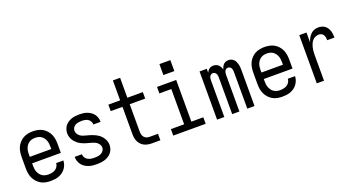

<svg xmlns="http://www.w3.org/2000/svg" viewBox="-47 -1337 3594 1947"><g transform="rotate(-20 1750.0 -363.5)"><path d="M252 8Q225 8 198 3Q171 -2 147.5 -15.5Q124 -29 105.5 -49.5Q87 -70 75.5 -94.5Q64 -119 60 -146Q56 -173 56 -200V-320Q56 -347 60 -374Q64 -401 75 -425.5Q86 -450 104.5 -470.5Q123 -491 146 -504Q169 -517 196 -522.5Q223 -528 250 -528Q277 -528 304 -522.5Q331 -517 354 -504Q377 -491 395.5 -470.5Q414 -450 425 -425.5Q436 -401 440 -374Q444 -347 444 -320V-225H134V-200Q134 -183 136 -166Q138 -149 144.5 -133Q151 -117 161.5 -103Q172 -89 186.5 -79.5Q201 -70 218 -66Q235 -62 252 -62Q271 -62 290.5 -66Q310 -70 326 -80Q342 -90 352.5 -107Q363 -124 364 -144H442Q441 -121 433.5 -99.5Q426 -78 412.5 -59.5Q399 -41 380.5 -27.5Q362 -14 341 -6Q320 2 297 5Q274 8 252 8ZM366 -295V-320Q366 -337 364 -354Q362 -371 356 -387Q350 -403 339.5 -417Q329 -431 315 -440.5Q301 -450 284 -454Q267 -458 250 -458Q233 -458 216 -454Q199 -450 185 -440.5Q171 -431 160.5 -417Q150 -403 144 -387Q138 -371 136 -354Q134 -337 134 -320V-295Z M749 8Q727 8 705 5.5Q683 3 662 -4Q641 -11 622 -23.5Q603 -36 589.5 -53.5Q576 -71 569 -92Q562 -113 562 -135Q562 -136 562 -137Q562 -138 562 -139H640Q640 -138 640 -137.5Q640 -137 640 -137Q640 -118 650.5 -102Q661 -86 677 -77Q693 -68 711.5 -65Q730 -62 749 -62Q767 -62 785 -64.5Q803 -67 819.5 -75Q836 -83 847 -98.5Q858 -114 858 -132Q858 -149 849 -164.5Q840 -180 826 -190.5Q812 -201 795.5 -207Q779 -213 762 -217.5Q745 -222 728.5 -226.5Q712 -231 695.5 -237Q679 -243 663.5 -251Q648 -259 634.5 -270Q621 -281 609 -294Q597 -307 589 -322Q581 -337 576.5 -354Q572 -371 572 -389Q572 -410 578.5 -430.5Q585 -451 598 -468Q611 -485 629 -497Q647 -509 667 -516Q687 -523 708.5 -525.5Q730 -528 751 -528Q773 -528 794 -525.5Q815 -523 835 -515.5Q855 -508 873 -496Q891 -484 904 -466.5Q917 -449 923.5 -428.5Q930 -408 930 -387Q930 -386 930 -385Q930 -384 930 -383H852Q852 -384 852 -384.5Q852 -385 852 -385Q852 -402 843 -418Q834 -434 819 -443Q804 -452 786.5 -455Q769 -458 751 -458Q734 -458 716.5 -455Q699 -452 684 -444Q669 -436 659.5 -421Q650 -406 650 -389Q650 -371 659 -355.5Q668 -340 681.5 -329.5Q695 -319 712 -313Q729 -307 745.5 -303Q762 -299 779 -294Q796 -289 812 -283Q828 -277 843.5 -269Q859 -261 873 -250.5Q887 -240 898.5 -226.5Q910 -213 918.5 -198Q927 -183 931.5 -166Q936 -149 936 -131Q936 -110 928.5 -88.5Q921 -67 907.5 -50.5Q894 -34 875 -22Q856 -10 835 -3.5Q814 3 792.5 5.5Q771 8 749 8Z M1346 0Q1325 0 1304.5 -3.5Q1284 -7 1265 -16Q1246 -25 1231.5 -40Q1217 -55 1207.5 -74Q1198 -93 1194.5 -113.5Q1191 -134 1191 -155V-450H1064V-520H1191V-735H1269V-520H1436V-450H1269V-155Q1269 -138 1273 -122Q1277 -106 1287.5 -93.5Q1298 -81 1313.5 -75.5Q1329 -70 1346 -70H1436V0Z M1575 0V-70H1718V-450H1589V-520H1796V-70H1925V0ZM1691 -611V-729H1809V-611Z M2048 0V-520H2126V-478Q2131 -489 2138 -498.5Q2145 -508 2154.5 -515Q2164 -522 2175.5 -525Q2187 -528 2199 -528Q2214 -528 2228 -523Q2242 -518 2252.5 -508Q2263 -498 2270 -485Q2277 -472 2281 -457Q2285 -471 2292 -484.5Q2299 -498 2309 -508Q2319 -518 2333 -523Q2347 -528 2362 -528Q2377 -528 2391.5 -522.5Q2406 -517 2417 -506.5Q2428 -496 2434.5 -482Q2441 -468 2445 -453.5Q2449 -439 2450.5 -424Q2452 -409 2452 -394V0H2374V-394Q2374 -405 2372.5 -415.5Q2371 -426 2366 -436Q2361 -446 2351.5 -452Q2342 -458 2331 -458Q2321 -458 2311.5 -452Q2302 -446 2297 -436Q2292 -426 2290.5 -415.5Q2289 -405 2289 -394V0H2211V-394Q2211 -405 2209.5 -415.5Q2208 -426 2203 -436Q2198 -446 2188.5 -452Q2179 -458 2169 -458Q2158 -458 2148.5 -452Q2139 -446 2134 -436Q2129 -426 2127.5 -415.5Q2126 -405 2126 -394V0Z M2752 8Q2725 8 2698 3Q2671 -2 2647.5 -15.5Q2624 -29 2605.5 -49.5Q2587 -70 2575.5 -94.5Q2564 -119 2560 -146Q2556 -173 2556 -200V-320Q2556 -347 2560 -374Q2564 -401 2575 -425.5Q2586 -450 2604.5 -470.5Q2623 -491 2646 -504Q2669 -517 2696 -522.5Q2723 -528 2750 -528Q2777 -528 2804 -522.5Q2831 -517 2854 -504Q2877 -491 2895.5 -470.5Q2914 -450 2925 -425.5Q2936 -401 2940 -374Q2944 -347 2944 -320V-225H2634V-200Q2634 -183 2636 -166Q2638 -149 2644.5 -133Q2651 -117 2661.5 -103Q2672 -89 2686.5 -79.5Q2701 -70 2718 -66Q2735 -62 2752 -62Q2771 -62 2790.5 -66Q2810 -70 2826 -80Q2842 -90 2852.5 -107Q2863 -124 2864 -144H2942Q2941 -121 2933.5 -99.5Q2926 -78 2912.5 -59.5Q2899 -41 2880.5 -27.5Q2862 -14 2841 -6Q2820 2 2797 5Q2774 8 2752 8ZM2866 -295V-320Q2866 -337 2864 -354Q2862 -371 2856 -387Q2850 -403 2839.5 -417Q2829 -431 2815 -440.5Q2801 -450 2784 -454Q2767 -458 2750 -458Q2733 -458 2716 -454Q2699 -450 2685 -440.5Q2671 -431 2660.5 -417Q2650 -403 2644 -387Q2638 -371 2636 -354Q2634 -337 2634 -320V-295Z M3124 0V-520H3202V-412Q3208 -434 3219 -455Q3230 -476 3246 -493Q3262 -510 3284 -519Q3306 -528 3329 -528Q3348 -528 3366.5 -523.5Q3385 -519 3400 -508Q3415 -497 3425.5 -481.5Q3436 -466 3441.5 -448.5Q3447 -431 3449 -412.5Q3451 -394 3451 -375H3373Q3373 -390 3370.5 -404.5Q3368 -419 3360.5 -432Q3353 -445 3339.5 -451.5Q3326 -458 3311 -458Q3291 -458 3272.5 -449.5Q3254 -441 3241.5 -426Q3229 -411 3221.5 -392.5Q3214 -374 3209.5 -354.5Q3205 -335 3203.5 -315Q3202 -295 3202 -276V0Z"/></g></svg>

Font: Iosevka SS04
Style: Regular
Weight: 400
Monospace: yes
Designer: Belleve Invis
Foundry: Belleve Invis
Version: Version 19.0.0; ttfautohint (v1.8.4)